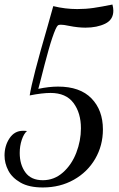

<svg xmlns="http://www.w3.org/2000/svg" viewBox="-23 -740 526 847"><path d="M-3 -54Q-3 -97 19 -130Q41 -163 78 -163Q91 -163 96 -162Q82 -150 73 -123Q64 -96 64 -65Q64 -14 89 20.5Q114 55 166 55Q216 55 254.5 21Q293 -13 313.5 -66Q334 -119 334 -174Q334 -242 301 -286Q268 -330 200 -330Q163 -330 108 -319Q119 -391 187 -624L212 -713Q264 -700 318 -700Q355 -700 389.5 -705Q424 -710 473 -720Q477 -705 477 -693Q477 -653 441 -635.5Q405 -618 354 -618Q321 -618 281 -626Q258 -631 245 -631Q236 -631 232 -627.5Q228 -624 222 -611Q208 -579 191.5 -520.5Q175 -462 154 -378L146 -348Q193 -358 233 -358Q330 -358 380.5 -306Q431 -254 431 -169Q431 -98 397 -39.5Q363 19 302.5 53Q242 87 166 87Q105 87 67.5 65.5Q30 44 13.5 12Q-3 -20 -3 -54Z"/></svg>

Font: Dancing Script
Style: Regular
Weight: 400
Designer: Pablo Impallari
Foundry: Pablo Impallari
Version: Version 2.000